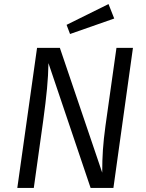

<svg xmlns="http://www.w3.org/2000/svg" viewBox="-20 -923 715 943"><path d="M537 0H425L218 -613Q217 -553 211 -488.5Q205 -424 192 -329L146 0H65L162 -688H274L482 -75Q482 -136 485.5 -187.5Q489 -239 498 -305L552 -688H633ZM541 -832 324 -756 307 -801 513 -903Z"/></svg>

Font: Fira Sans Book
Style: Italic
Weight: 350
Italic angle: -8°
Designer: bBox Type GmbH & Carrois Corporate GbR & Edenspiekermann AG
Foundry: bBox Type GmbH & Carrois Corporate GbR & Edenspiekermann AG
Version: Version 4.301